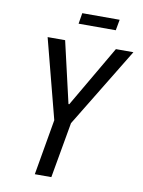

<svg xmlns="http://www.w3.org/2000/svg" viewBox="-92 -898 716 961"><g transform="rotate(10 266.5 -417.5)"><path d="M153 0 202 -283 97 -687H186L258 -375H262L444 -687H533L287 -283L237 0ZM238 -780 247 -835H437L427 -780Z"/></g></svg>

Font: Archivo ExtraCondensed
Style: Italic
Weight: 400
Width: 2
Italic angle: -10°
Designer: Hector Gatti
Foundry: Omnibus-Type
Version: Version 2.001